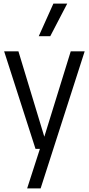

<svg xmlns="http://www.w3.org/2000/svg" viewBox="-20 -828 494 1068"><path d="M177.5 0 3 -542.5H82.5L226.5 -67.5L373.5 -542.5H451L206 220H131L202 0ZM195.5 -626.5 277 -808H354L259.5 -626.5Z"/></svg>

Font: Encode Sans Cnd
Style: Regular
Weight: 400
Width: 3
Designer: Multiple Designers
Foundry: Impallari Type
Version: Version 3.002; ttfautohint (v1.8.3) -l 8 -r 50 -G 200 -x 14 